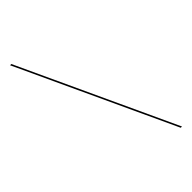

<svg xmlns="http://www.w3.org/2000/svg" viewBox="-281 -856 1083 1083"><g transform="rotate(-45 260.5 -315.0)"><path d="M50 -780 481.5 150H471.5L40 -780Z"/></g></svg>

Font: Bodoni* 24pt
Style: Bold
Weight: 700
Version: Version 2.3